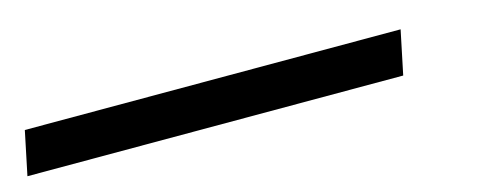

<svg xmlns="http://www.w3.org/2000/svg" viewBox="-124 30 763 305"><g transform="rotate(-15 258.0 182.0)"><path d="M-87 146H531L516 218H-102Z"/></g></svg>

Font: Fragment Mono SC
Style: Italic
Weight: 400
Italic angle: -12°
Monospace: yes
Designer: Wei Huang based on Nimbus Sans by URW Studio, based on Helvetica by Max Miedinger.
Foundry: Wei Huang
Version: Version 1.012; ttfautohint (v1.8.4.7-5d5b)